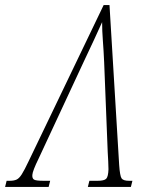

<svg xmlns="http://www.w3.org/2000/svg" viewBox="-65 -734 593 754"><path d="M-45 0 -39 -24H-27Q-11 -24 -0.5 -28.5Q10 -33 20.5 -49.5Q31 -66 48 -102L342 -714H365L403 -86Q406 -43 412.5 -33.5Q419 -24 442 -24H455L449 0H280L286 -24H318Q344 -24 352 -32Q360 -40 361 -69Q361 -79 360 -100.5Q359 -122 358 -137L344 -490Q342 -535 339 -574Q336 -613 336 -647Q321 -613 303.5 -576Q286 -539 264 -492L87 -112Q63 -63 62 -47Q61 -33 69 -28.5Q77 -24 107 -24H132L126 0Z"/></svg>

Font: Noto Serif ExtraCondensed ExtraLight
Style: Italic
Weight: 200
Width: 2
Italic angle: -12°
Designer: Monotype Design Team
Foundry: Monotype Imaging Inc.
Version: Version 2.014; ttfautohint (v1.8.4.7-5d5b)